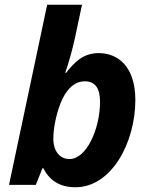

<svg xmlns="http://www.w3.org/2000/svg" viewBox="-20 -780 635 810"><path d="M298 10C452 10 551 -181 551 -358C551 -502 475 -556 397 -556C330 -556 294 -517 259 -473H255C269 -510 288 -581 296 -619L326 -760H179L18 0H131L159 -70H163C187 -22 229 10 298 10ZM273 -109C232 -109 205 -143 205 -195C205 -234 215 -293 236 -346C257 -398 290 -437 338 -437C381 -437 402 -408 402 -351C402 -236 345 -109 273 -109Z"/></svg>

Font: BC Sans
Style: Bold Italic
Weight: 700
Italic angle: -12°
Designer: Monotype Design Team
Province of B.C.
Foundry: Monotype Imaging Inc.
Version: Version 2.000;GOOG;noto-source:20170915:90ef993387c0